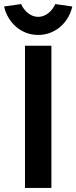

<svg xmlns="http://www.w3.org/2000/svg" viewBox="-27 -925 376 945"><path d="M96 0H226V-700H161H96ZM-7 -893C11 -815 75 -753 161 -753C247 -753 311 -815 329 -893L245 -905C231 -872 199 -842 161 -842C123 -842 91 -872 77 -905Z"/></svg>

Font: Easer Grotesk Medium
Style: Regular
Weight: 500
Designer: Boardeaser, Bonnie Shaver-Troup, Thomas Jockin
Foundry: Lexend
Version: Version 1.001;Glyphs 3.1.2 (3151)